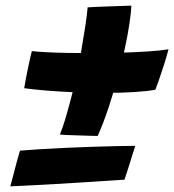

<svg xmlns="http://www.w3.org/2000/svg" viewBox="-20 -705 615 678"><path d="M528.5 -388Q500.5 -383 455 -380Q409.5 -377 352.5 -377Q302.5 -377 248.2 -379Q194 -381 146 -385Q98 -389 65.5 -393.5Q66.5 -401 70 -419.8Q73.5 -438.5 78 -460.5Q82.5 -482.5 86.5 -500.2Q90.5 -518 92.5 -524.5Q110 -522.5 141.8 -520.8Q173.5 -519 214 -518.2Q254.5 -517.5 298.5 -517.5Q354 -517.5 407.2 -519Q460.5 -520.5 504.5 -523.5Q548.5 -526.5 575 -531Q568.5 -505 558.5 -474.2Q548.5 -443.5 540 -419.2Q531.5 -395 528.5 -388ZM444 -685Q443 -661.5 437.2 -622.5Q431.5 -583.5 421.2 -535.5Q411 -487.5 397 -436.5Q382 -381.5 363.5 -325.5Q345 -269.5 325 -225Q318 -225 299.2 -225.5Q280.5 -226 257.8 -226.8Q235 -227.5 216.5 -228.2Q198 -229 191.5 -230Q201 -253 209.5 -281.2Q218 -309.5 226 -339.5Q238.5 -385 249 -434.2Q259.5 -483.5 267.8 -530.5Q276 -577.5 281.8 -616.2Q287.5 -655 289.5 -679Q295 -679.5 310.8 -680.2Q326.5 -681 347.5 -681.8Q368.5 -682.5 389 -683.2Q409.5 -684 424.8 -684.5Q440 -685 444 -685ZM457.5 -190Q452 -172.5 445 -149.8Q438 -127 431.2 -105.8Q424.5 -84.5 419.5 -70.5Q401 -69 362.2 -66.8Q323.5 -64.5 274.8 -61.2Q226 -58 176 -55.2Q126 -52.5 83.8 -50.2Q41.5 -48 16.5 -47Q21 -63 26.8 -86Q32.5 -109 39 -132.5Q45.5 -156 50.5 -173Q79 -175.5 119.8 -178Q160.5 -180.5 207.8 -182.8Q255 -185 301.5 -186.5Q348 -188 388.8 -189Q429.5 -190 457.5 -190Z"/></svg>

Font: Grandstander Thin
Style: Bold Italic
Weight: 700
Italic angle: -15°
Version: Version 1.200